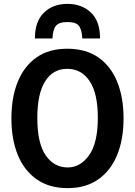

<svg xmlns="http://www.w3.org/2000/svg" viewBox="-20 -961 698 993"><path d="M330 12Q235.5 12 170.8 -32.8Q106 -77.5 72.5 -158.5Q39 -239.5 39 -349Q39 -457.5 72 -538.5Q105 -619.5 169.2 -664.2Q233.5 -709 327 -709Q424.5 -709 489.2 -663.5Q554 -618 586.5 -537Q619 -456 619 -349Q619 -239.5 585.5 -158.5Q552 -77.5 487.5 -32.8Q423 12 330 12ZM330 -95Q395.5 -95 440.8 -158.2Q486 -221.5 486 -352Q486 -477.5 443.8 -541.2Q401.5 -605 327 -605Q254.5 -605 213.8 -541Q173 -477 173 -351Q173 -220.5 216.2 -157.8Q259.5 -95 330 -95ZM160.5 -762Q160.5 -850.5 207.5 -895.8Q254.5 -941 328.5 -941Q402 -941 449.8 -896.5Q497.5 -852 497.5 -762H405.5Q404 -804 389.5 -825.5Q375 -847 328.5 -847Q284.5 -847 268.8 -826.8Q253 -806.5 251.5 -762Z"/></svg>

Font: Alatsi
Style: Regular
Weight: 400
Designer: Spyros Zevelakis, Eben Sorkin
Foundry: www.sorkintype.com
Version: Version 1.008; ttfautohint (v1.8.4.7-5d5b)